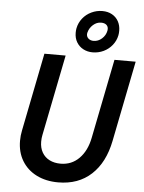

<svg xmlns="http://www.w3.org/2000/svg" viewBox="-64 -1042 823 1100"><g transform="rotate(5 347.5 -492.0)"><path d="M74.2 -210.9Q74.2 -241.2 80.6 -271.5L169.9 -719.7H292L199.2 -254.9Q195.3 -236.8 195.3 -216.3Q195.3 -180.2 210.7 -153.8Q226.1 -127.4 253.4 -113.8Q280.8 -100.1 316.4 -100.1Q379.9 -100.1 423.3 -143.8Q466.8 -187.5 481.9 -263.7L572.8 -719.7H694.8L602.5 -256.3Q577.6 -130.4 502.9 -61.3Q428.2 7.8 312 7.8Q241.7 7.8 187.7 -19.3Q133.8 -46.4 104 -95.9Q74.2 -145.5 74.2 -210.9ZM337.9 -855Q337.9 -869.6 340.3 -881.3Q346.7 -913.1 366.9 -938.5Q387.2 -963.9 417 -978Q446.8 -992.2 480 -992.2Q511.7 -992.2 535.6 -978.8Q559.6 -965.3 572.5 -941.7Q585.4 -918 585.4 -888.2Q585.4 -873 583 -861.3Q576.7 -830.1 556.6 -804.9Q536.6 -779.8 507.1 -765.6Q477.5 -751.5 443.8 -751.5Q414.1 -751.5 389.9 -764.4Q365.7 -777.3 351.8 -800.8Q337.9 -824.2 337.9 -855ZM518.1 -882.3Q518.6 -887.2 519 -892.1Q519 -907.2 508.3 -916.3Q497.6 -925.3 478 -925.3Q453.1 -925.3 432.1 -906.7Q411.1 -888.2 404.3 -860.4L403.3 -852.5Q403.3 -836.9 414.8 -827.1Q426.3 -817.4 443.8 -817.4Q470.2 -817.4 491.5 -836.2Q512.7 -855 518.1 -882.3Z"/></g></svg>

Font: Reddit Sans Vanilla SemiBold
Style: Italic
Weight: 600
Italic angle: -11.25°
Designer: Stephen Hutchings
Version: Version 1.013